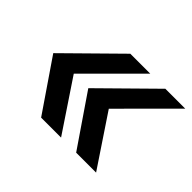

<svg xmlns="http://www.w3.org/2000/svg" viewBox="-101 -702 808 808"><g transform="rotate(45 303.0 -298.0)"><path d="M204.1 -70.3 48.3 -298.3 279.3 -525.9H397.9L170.4 -298.3L322.8 -70.3ZM412.6 -70.3 256.8 -298.3 487.8 -525.9H606.4L378.9 -298.3L531.2 -70.3Z"/></g></svg>

Font: Inter 17pt Medium
Style: Italic
Weight: 500
Italic angle: -9.3988°
Version: Version 4.001;git-66647c0bb